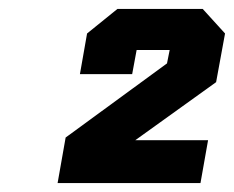

<svg xmlns="http://www.w3.org/2000/svg" viewBox="-20 -757 524 430"><path d="M109 -347 127 -449 354 -615 360 -645H286L276 -591H159L175 -682L243 -737H434L484 -682L464 -573L283 -443H446L429 -347Z"/></svg>

Font: Tomorrow
Style: Bold Italic
Weight: 700
Italic angle: -10°
Designer: Tony de Marco, Monica Rizzolli
Foundry: Just in Type
Version: Version 2.002